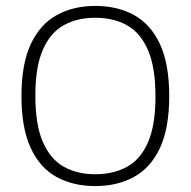

<svg xmlns="http://www.w3.org/2000/svg" viewBox="-20 -622 644 649"><path d="M302 7Q227.5 7 171.2 -23.8Q115 -54.5 83.8 -121.8Q52.5 -189 52.5 -297Q52.5 -405.5 84 -472.8Q115.5 -540 171.8 -571Q228 -602 302 -602Q377 -602 433.2 -571Q489.5 -540 520.8 -472.8Q552 -405.5 552 -297Q552 -189 520.8 -122Q489.5 -55 433 -24Q376.5 7 302 7ZM302 -33Q363 -33 409 -58Q455 -83 480.2 -140.8Q505.5 -198.5 505.5 -296Q505.5 -395 480 -453.2Q454.5 -511.5 408.8 -536.8Q363 -562 302 -562Q241.5 -562 196 -537Q150.5 -512 125 -454.2Q99.5 -396.5 99.5 -299Q99.5 -200 125 -141.8Q150.5 -83.5 196 -58.2Q241.5 -33 302 -33Z"/></svg>

Font: Encode Sans SC Condensed Thin ExtraLight
Style: Regular
Weight: 250
Version: Version 3.002